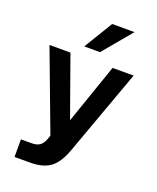

<svg xmlns="http://www.w3.org/2000/svg" viewBox="-163 -831 897 1096"><g transform="rotate(20 285.5 -283.0)"><path d="M460.9 -734.9 314.9 -560.1H219.2L325.2 -734.9ZM61 62H127Q156.7 62 174.6 49.8Q192.4 37.6 203.1 9.8L211.9 -15.1L29.8 -500H157.2L287.1 -136.2L413.1 -500H541L352.1 21Q323.2 102.1 279.1 135.5Q234.9 168.9 155.8 168.9H61Z"/></g></svg>

Font: Overused Grotesk SemiBold
Style: Regular
Weight: 600
Version: Version 0.002